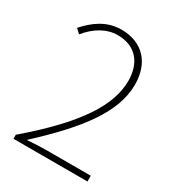

<svg xmlns="http://www.w3.org/2000/svg" viewBox="-177 -847 875 955"><g transform="rotate(30 260.5 -369.5)"><path d="M46 0H471V-33H225C186 -33 146 -31 106 -28C316 -222 435 -376 435 -535C435 -658 364 -739 241 -739C156 -739 95 -693 44 -636L69 -613C113 -668 173 -706 238 -706C349 -706 397 -629 397 -535C397 -398 304 -244 46 -23Z"/></g></svg>

Font: Noto Sans CJK KR Thin
Style: Regular
Weight: 250
Designer: Ryoko NISHIZUKA (kana & ideographs); Paul D. Hunt (Latin, Greek & Cyrillic); Wenlong ZHANG (bopomofo); Sandoll Communica
Foundry: Adobe Systems Incorporated
Version: Version 1.002;PS 1.002;hotconv 1.0.82;makeotf.lib2.5.63406